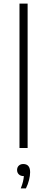

<svg xmlns="http://www.w3.org/2000/svg" viewBox="-20 -828 264 1074"><path d="M89 0V-808H134.5V0ZM96 226Q104.5 205 108.5 188.2Q112.5 171.5 113.5 157H112Q95.5 157 85.5 147.5Q75.5 138 75.5 123Q75.5 108 85 98.8Q94.5 89.5 110 89.5Q148.5 89.5 148.5 135.5Q148.5 154 142.5 178.5Q136.5 203 125 226Z"/></svg>

Font: Encode Sans SemiExpanded SemiExpanded ExtraLight
Style: Regular
Weight: 200
Width: 6
Designer: Multiple Designers
Foundry: Impallari Type
Version: Version 3.000; ttfautohint (v1.8.3) -l 8 -r 50 -G 200 -x 14 